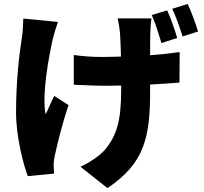

<svg xmlns="http://www.w3.org/2000/svg" viewBox="-20 -865 1040 981"><path d="M885 -671C875 -709 853 -771 834 -812L755 -788C775 -746 791 -689 805 -645ZM99 -770C98 -741 97 -704 92 -674C79 -594 62 -453 62 -290C62 -168 99 -25 122 35L256 22C255 6 254 -13 254 -24C254 -34 257 -58 261 -74C274 -134 298 -233 330 -328L257 -375C242 -346 226 -305 213 -281C193 -381 229 -572 249 -663C254 -685 266 -725 276 -753ZM581 -771C586 -752 591 -718 593 -698C595 -670 597 -624 598 -576C564 -575 532 -574 502 -574C449 -574 409 -577 357 -584V-432C410 -430 465 -427 506 -427C536 -427 568 -427 599 -428V-402C599 -248 576 -173 518 -102C488 -67 433 -32 391 -13L529 96C719 -31 747 -164 747 -401V-433C805 -436 857 -440 897 -443L898 -599C858 -593 805 -587 747 -583C747 -632 747 -677 748 -698C749 -720 750 -746 754 -771ZM860 -820C880 -779 899 -722 913 -679L992 -704C981 -741 958 -804 939 -845Z"/></svg>

Font: Noto Sans CJK Black
Style: Bold
Weight: 900
Designer: Ryoko NISHIZUKA (kana & ideographs); Paul D. Hunt (Latin, Greek & Cyrillic); Wenlong ZHANG (bopomofo); Sandoll Communica
Foundry: Adobe Systems Incorporated
Version: Version 1.000;PS 1;hotconv 1.0.78;makeotf.lib2.5.61930